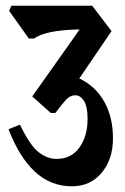

<svg xmlns="http://www.w3.org/2000/svg" viewBox="-20 -659 437 673"><path d="M158 -263 93 -321 212 -489Q226 -508 237.5 -525Q249 -542 259 -556Q137 -553 100 -524H81L12 -621L20 -639H303L371 -550L258 -384Q315 -357 345.5 -302.5Q376 -248 376 -174Q376 -101 336.5 -53.5Q297 -6 232 -6Q157 -6 102 -57.5Q47 -109 10 -206L50 -222Q85 -149 115.5 -125.5Q146 -102 178 -102Q230 -102 258.5 -142Q287 -182 287 -242Q287 -285 274.5 -305Q262 -325 244 -325Q226 -325 212 -310Q198 -295 174 -263Z"/></svg>

Font: Jaini Purva
Style: Regular
Weight: 400
Designer: Maithili Shingre, Girish Dalvi (Devanagari), Taresh Vohra (Latin)
Foundry: Ek Type
Version: Version 2.000; ttfautohint (v1.8.4.7-5d5b)